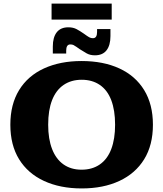

<svg xmlns="http://www.w3.org/2000/svg" viewBox="-20 -1040 915 1076"><path d="M438 16Q317 16 226.5 -26Q136 -68 87 -147.5Q38 -227 38 -341Q38 -455 87 -535Q136 -615 226.5 -656.5Q317 -698 437 -698Q559 -698 649 -656.5Q739 -615 788 -535Q837 -455 837 -341Q837 -227 788 -147.5Q739 -68 649 -26Q559 16 438 16ZM437 -89Q497 -89 539.5 -118.5Q582 -148 603.5 -204.5Q625 -261 625 -341Q625 -422 603.5 -478.5Q582 -535 539.5 -564Q497 -593 438 -593Q379 -593 336.5 -564Q294 -535 272 -479Q250 -423 250 -341Q250 -261 272 -204.5Q294 -148 336 -118.5Q378 -89 437 -89ZM512 -730Q485 -730 465.5 -741Q446 -752 426 -765L409 -777L449 -852L466 -840Q476 -833 483.5 -829.5Q491 -826 501 -826Q513 -826 518.5 -835Q524 -844 524 -861V-877H599V-838Q599 -786 577 -758Q555 -730 512 -730ZM276 -779Q276 -831 298 -859Q320 -887 363 -887Q390 -887 409.5 -876.5Q429 -866 449 -852L466 -840L426 -765L409 -777Q399 -784 392 -787.5Q385 -791 374 -791Q362 -791 356.5 -782Q351 -773 351 -757V-740H276ZM269 -930V-1020H606V-930Z"/></svg>

Font: Montagu Slab 24pt
Style: Bold
Weight: 700
Designer: Florian Karsten
Foundry: Florian Karsten
Version: Version 1.000